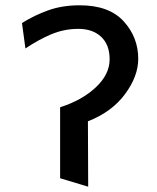

<svg xmlns="http://www.w3.org/2000/svg" viewBox="-20 -716 593 725"><path d="M281 -696Q392 -696 447 -635.5Q502 -575 502 -494Q502 -428 452 -360.5Q402 -293 312 -258L313 -11L207 -43V-311Q289 -337 341.5 -386Q394 -435 394 -492Q394 -547 362 -577Q330 -607 276 -607Q222 -607 173.5 -586.5Q125 -566 76 -533L63 -629Q109 -658 162 -677Q215 -696 281 -696Z"/></svg>

Font: Palanquin Medium
Style: Regular
Weight: 500
Designer: Pria Ravichandran
Version: Version 1.0.4